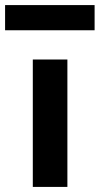

<svg xmlns="http://www.w3.org/2000/svg" viewBox="-48 -735 392 755"><path d="M81 0V-501H217V0ZM-28 -616V-715H324V-616Z"/></svg>

Font: Nunito Sans 7pt
Style: Bold
Weight: 700
Designer: Vernon Adams
Foundry: Vernon Adams
Version: Version 3.101;gftools[0.9.27]